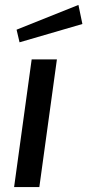

<svg xmlns="http://www.w3.org/2000/svg" viewBox="-20 -756 353 776"><path d="M297 -736 47 -636 59 -585 313 -659ZM210 -516H108L37 0H139Z"/></svg>

Font: United Sans Medium
Style: Italic
Weight: 500
Italic angle: -8°
Designer: Pablo Impallari, Rodrigo Fuenzalida (Modified by Dan O. Williams)
Version: Version 1.000;PS 001.000;hotconv 1.0.88;makeotf.lib2.5.64775